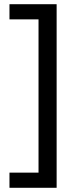

<svg xmlns="http://www.w3.org/2000/svg" viewBox="-20 -734 369 912"><path d="M25 86V158H249V-714H25V-642H163V86Z"/></svg>

Font: Noto Sans Mro
Style: Regular
Weight: 400
Designer: Monotype Design Team
Foundry: Monotype Imaging Inc.
Version: Version 2.001